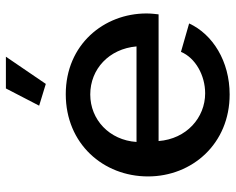

<svg xmlns="http://www.w3.org/2000/svg" viewBox="-92 -678 780 635"><g transform="rotate(-90 297.5 -360.0)"><path d="M338 -598 428 -730H323L266 -620ZM303 10C413 10 502 -46 538 -124L444 -151C424 -103 366 -71 307 -71C226 -71 156 -133 149 -225H568C569 -234 571 -249 571 -265C571 -406 468 -532 304 -532C140 -532 32 -408 32 -260C32 -114 140 10 303 10ZM146 -298C152 -388 220 -451 303 -451C387 -451 454 -389 462 -298Z"/></g></svg>

Font: FIGSv2-sans-serif SemiBold
Style: Regular
Weight: 600
Designer: Matt McInerney, Pablo Impallari, Rodrigo Fuenzalida,Mirko Velimirovic
Foundry: Matt McInerney, Pablo Impallari, Rodrigo Fuenzalida
Version: Version 4.021;hotconv 1.0.109;makeotfexe 2.5.65596